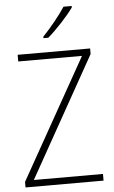

<svg xmlns="http://www.w3.org/2000/svg" viewBox="-62 -991 611 1032"><g transform="rotate(-5 243.5 -475.0)"><path d="M365 -942V-950H321C291 -904 242 -844 199 -799V-791H225C272 -831 333 -897 365 -942ZM454 0V-36H81L444 -684V-714H53V-678H397L33 -30V0Z"/></g></svg>

Font: Noto Sans Thai Looped SemiCondensed ExtraLight
Style: Regular
Weight: 200
Width: 4
Designer: Sasikarn Vongin, Ben Mitchell
Foundry: The Fontpad Ltd
Version: Version 1.001